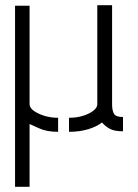

<svg xmlns="http://www.w3.org/2000/svg" viewBox="-20 -720 533 740"><path d="M38 0V-698H94V-318Q94 -305 109.5 -293.5Q125 -282 150 -274Q175 -266 204 -266V-212Q160 -212 132 -225Q104 -238 94 -242V0ZM246 -212V-266Q275 -266 299.5 -273.5Q324 -281 339.5 -293Q355 -305 355 -318V-700H412V-318Q412 -295 419 -282Q426 -269 454 -269V-214Q422 -214 404.5 -223Q387 -232 373 -248Q353 -232 320 -222Q287 -212 246 -212Z"/></svg>

Font: Stick No Bills Light
Style: Regular
Weight: 300
Version: Version 2.000